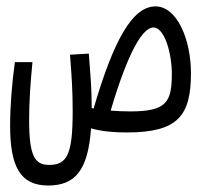

<svg xmlns="http://www.w3.org/2000/svg" viewBox="-20 -405 626 592"><path d="M371.1 3.4C527.8 3.4 568.8 -47.4 568.8 -179.2C568.8 -283.2 525.9 -385.3 459.5 -385.3C389.2 -385.3 331.1 -284.2 268.6 -70.3C266.6 -70.8 264.6 -71.3 262.7 -71.8C262.7 -72.8 262.7 -74.2 262.7 -75.2C262.7 -133.3 258.8 -174.3 253.9 -239.7L195.8 -236.3C201.2 -168 204.1 -125.5 204.1 -61.5C204.1 72.3 186.5 103.5 131.3 103.5C87.4 103.5 69.8 76.2 69.8 -34.2C69.8 -91.8 73.7 -148.4 80.1 -213.4H25.9C17.1 -150.9 11.2 -79.1 11.2 -17.6C11.2 106.4 41 167 128.4 167C211.9 167 251.5 120.1 260.7 -9.3C292.5 0 329.6 3.4 371.1 3.4ZM321.3 -64C374.5 -244.6 419.9 -320.3 453.1 -320.3C487.8 -320.3 509.8 -239.3 509.8 -177.7C509.8 -90.8 494.1 -61.5 382.3 -61.5C359.4 -61.5 339.4 -62.5 321.3 -64Z"/></svg>

Font: Cascadia Mono Light
Style: Regular
Weight: 300
Monospace: yes
Designer: Aaron Bell
Foundry: Saja Typeworks
Version: Version 2404.023